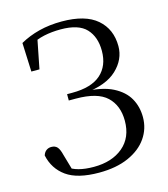

<svg xmlns="http://www.w3.org/2000/svg" viewBox="-113 -834 821 938"><g transform="rotate(-15 297.5 -364.5)"><path d="M273 16Q164 16 108 -24Q52 -64 37 -134Q42 -150 53 -158Q64 -166 78 -166Q98 -166 108.5 -154Q119 -142 126 -113L152 -23L117 -56Q147 -35 179.5 -26.5Q212 -18 255 -18Q347 -18 403 -65Q459 -112 459 -197Q459 -274 412 -318.5Q365 -363 255 -363H220V-395H246Q343 -395 391 -437.5Q439 -480 439 -556Q439 -626 400.5 -667.5Q362 -709 271 -709Q226 -709 186.5 -700.5Q147 -692 111 -671V-695L153 -709L121 -547H80L74 -693Q118 -718 171 -731.5Q224 -745 286 -745Q405 -745 464 -694Q523 -643 523 -557Q523 -490 469 -439Q415 -388 306 -378V-386Q395 -383 448 -356Q501 -329 525 -286.5Q549 -244 549 -191Q549 -133 516.5 -86Q484 -39 422 -11.5Q360 16 273 16Z"/></g></svg>

Font: Noto Serif SC
Style: Regular
Weight: 400
Designer: Ryoko NISHIZUKA 西塚涼子 (kana & ideographs); Frank Grießhammer (Latin, Greek & Cyrillic); Wenlong ZHANG 张文龙 (bopomofo); San
Foundry: Adobe
Version: Version 2.002-H1;hotconv 1.1.0;makeotfexe 2.6.0